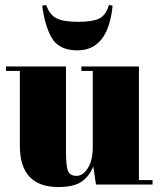

<svg xmlns="http://www.w3.org/2000/svg" viewBox="-20 -744 645 774"><path d="M595 0H367L356 -73Q340 -33 308.5 -11.5Q277 10 215 10Q60 10 60 -157V-458H4V-476H246V-133Q246 -73 254.5 -54Q263 -35 288.5 -35Q314 -35 334 -66Q354 -97 354 -152V-458H308V-476H540V-18H595ZM150 -721 166 -724Q180 -684 208.5 -670Q237 -656 294.5 -656Q352 -656 379.5 -669Q407 -682 419 -724L434 -721Q416 -541 292 -541Q216 -541 187 -594Q161 -640 150 -721Z"/></svg>

Font: Abril Fatface
Style: Regular
Weight: 400
Designer: Veronika Burian, Jos Scaglione
Foundry: TypeTogether
Version: Version 1.001